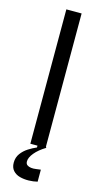

<svg xmlns="http://www.w3.org/2000/svg" viewBox="-128 -700 487 911"><g transform="rotate(15 115.5 -244.5)"><path d="M78 0V-660H153V0ZM158 165Q138 170 115 170.5Q92 171 71.5 165.5Q51 160 38 145.5Q25 131 25 107Q25 81 39 62Q53 43 73.5 30Q94 17 113 9V-5H155V0Q122 20 103 43Q84 66 84 85Q84 97 91.5 102.5Q99 108 110.5 109.5Q122 111 135 109Q148 107 158 106Z"/></g></svg>

Font: Bricolage Grotesque SemiCondensed Light
Style: Regular
Weight: 300
Width: 4
Designer: Mathieu Triay
Foundry: Atelier Triay
Version: Version 1.000;gftools[0.9.30]